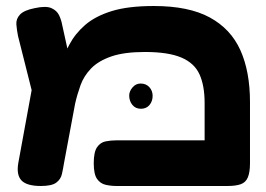

<svg xmlns="http://www.w3.org/2000/svg" viewBox="-20 -610 886 639"><path d="M812 -270V-67Q812 -37 805 -20Q798 -3 781.5 3Q765 9 737 9H368Q349 9 331.5 5Q314 1 303 -14.5Q292 -30 292 -67Q292 -104 303 -120Q314 -136 331.5 -139.5Q349 -143 369 -143H661V-267Q661 -325 644 -362.5Q627 -400 583.5 -418.5Q540 -437 462 -437Q393 -437 350 -422Q307 -407 283 -382Q259 -357 248 -326.5Q237 -296 230 -265L193 -67Q190 -48 186 -30.5Q182 -13 167 -2Q152 9 116 9Q69 9 51.5 -9.5Q34 -28 41 -68L95 -363L149 -305Q164 -344 177.5 -384Q191 -424 210.5 -461Q230 -498 263.5 -527Q297 -556 351.5 -573Q406 -590 492 -590Q608 -590 678 -552Q748 -514 780 -443Q812 -372 812 -270ZM111 -208 40 -490Q36 -510 34.5 -528.5Q33 -547 46.5 -561.5Q60 -576 96 -583Q133 -591 151 -583Q169 -575 176.5 -559.5Q184 -544 187 -527L231 -327ZM449 -248Q431 -248 420.5 -261Q410 -274 410 -292Q410 -306 421 -319Q432 -332 448 -332Q466 -332 477 -320Q488 -308 488 -291Q488 -273 477.5 -260.5Q467 -248 449 -248Z"/></svg>

Font: Fredoka Expanded SemiBold
Style: Regular
Weight: 600
Width: 7
Designer: Ben Nathan
Foundry: Milena B. Brandão, Ben Nathan
Version: Version 2.001